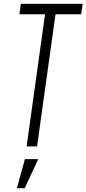

<svg xmlns="http://www.w3.org/2000/svg" viewBox="-20 -770 455 1010"><path d="M120 0 217 -695H82L90 -750H415L407 -695H272L175 0ZM69 220 111 67H181L110 220Z"/></svg>

Font: Mohave Light Light
Style: Italic
Weight: 300
Italic angle: -8°
Version: Version 2.003